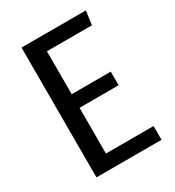

<svg xmlns="http://www.w3.org/2000/svg" viewBox="-179 -849 867 953"><g transform="rotate(-30 254.5 -372.0)"><path d="M461 -744H92V0H465V-79H192V-341H416V-419H192V-665H450Z"/></g></svg>

Font: Glow Sans SC Condensed Medium
Style: Regular
Weight: 600
Width: 3
Designer: Ryoko NISHIZUKA (kana, bopomofo & ideographs); Paul D. Hunt (Latin, Greek & Cyrillic); Sandoll Communications, Soo-young
Version: Version 0.93